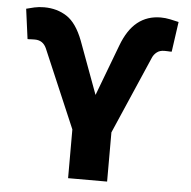

<svg xmlns="http://www.w3.org/2000/svg" viewBox="-52 -781 826 832"><g transform="rotate(5 361.0 -364.5)"><path d="M274.5 0V-212L129.3 -552.2Q114.3 -585.9 78.8 -585.9Q76 -585.9 71.7 -585.8Q67.5 -585.6 63.6 -585.6Q57.5 -585.2 52.7 -585Q47.9 -584.9 46.9 -585.2L29.5 -715.6Q45.1 -719.8 64.5 -724.3Q83.8 -728.7 106.9 -728.7Q163.4 -728.7 206 -700.8Q248.6 -672.9 277 -598.7L361.5 -369.7L445.3 -591.6Q471.6 -661.9 513.7 -695.3Q555.8 -728.7 614.3 -728.7Q633.9 -728.7 655.2 -724.3Q676.5 -719.8 692.5 -715.9L674 -585.2Q672.6 -584.9 667.4 -585Q662.3 -585.2 656.2 -585.6Q652.3 -585.6 648.6 -585.8Q644.9 -585.9 642 -585.9Q622.2 -585.9 609.6 -576Q596.9 -566.1 590.9 -552.2L444.2 -214.1V0Z"/></g></svg>

Font: Inter UI Extra Bold
Style: Regular
Weight: 800
Designer: Rasmus Andersson
Foundry: rsms
Version: 3.2;8d6f07862